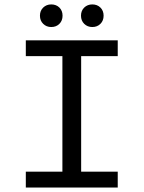

<svg xmlns="http://www.w3.org/2000/svg" viewBox="-20 -836 640 856"><path d="M95.1 0V-70.7H258.2V-585.6H95.1V-656.3H504.9V-585.6H341.8V-70.7H504.9V0ZM208.5 -715.5Q187.1 -715.5 172.6 -729.7Q158.1 -743.9 158.1 -766.1Q158.1 -788.2 172.6 -802.3Q187.1 -816.3 208.5 -816.3Q230.6 -816.3 244.8 -802.3Q258.9 -788.2 258.9 -766.1Q258.9 -743.9 244.8 -729.7Q230.6 -715.5 208.5 -715.5ZM391.5 -715.5Q370 -715.5 355.5 -729.7Q341.1 -743.9 341.1 -766.1Q341.1 -788.2 355.5 -802.3Q370 -816.3 391.5 -816.3Q413.5 -816.3 427.7 -802.3Q441.9 -788.2 441.9 -766.1Q441.9 -743.9 427.7 -729.7Q413.5 -715.5 391.5 -715.5Z"/></svg>

Font: Source Code Pro ExtraLight
Style: Regular
Weight: 200
Monospace: yes
Designer: Paul D. Hunt, Teo Tuominen
Foundry: Adobe
Version: Version 1.026;hotconv 1.1.0;makeotfexe 2.6.0